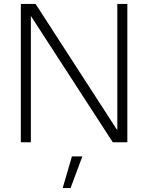

<svg xmlns="http://www.w3.org/2000/svg" viewBox="-20 -724 754 977"><path d="M86 0V-704H161L577 -61V-704H628V0H554L137 -643V0ZM399 72 339 233H299L346 72Z"/></svg>

Font: Prodigy Sans Light
Style: Regular
Weight: 300
Designer: Wei Huang
Foundry: Wei Huang
Version: Version 1.003; ttfautohint (v1.8.3)